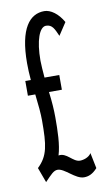

<svg xmlns="http://www.w3.org/2000/svg" viewBox="-77 -663 403 718"><g transform="rotate(-10 125.0 -304.0)"><path d="M40 8C64 -17 75 -30 90 -30C117 -30 150 15 183 15C200 15 216 9 234 -11L222 -70C213 -55 192 -49 179 -49C152 -49 134 -88 103 -82C115 -121 116 -173 116 -224C116 -251 114 -285 109 -322H158V-378H102C100 -405 98 -426 98 -443C98 -519 116 -568 141 -568C165 -568 172 -549 184 -522L215 -569C196 -603 168 -623 144 -623C89 -623 47 -575 47 -442C47 -422 48 -401 50 -378H29V-322H57C62 -281 65 -247 65 -222C65 -128 60 -88 19 -49Z"/></g></svg>

Font: Inconsolata UltraCondensed Thin
Style: Regular
Weight: 100
Width: 1
Monospace: yes
Designer: Raph Levien, Cyreal, Brenton Simpson
Foundry: Raph Levien, Cyreal, Google
Version: Version 3.100